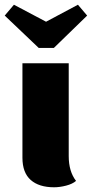

<svg xmlns="http://www.w3.org/2000/svg" viewBox="-48 -778 389 813"><path d="M274 -12Q259 1 232 8Q205 15 181 15Q117 15 82 -16Q47 -47 47 -110V-510H243V-117Q243 -52 274 -12ZM116 -575 -28 -712 11 -758 147 -686 282 -758 321 -712 180 -575Z"/></svg>

Font: Sansita ExtraBold
Style: Regular
Weight: 800
Designer: Pablo Cosgaya
Foundry: Omnibus-Type
Version: Version 1.006